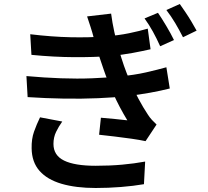

<svg xmlns="http://www.w3.org/2000/svg" viewBox="-20 -876 1040 959"><path d="M769 -812Q787 -786 810.5 -746.5Q834 -707 849 -676L780 -645Q762 -685 743.5 -718.5Q725 -752 702 -784ZM878 -856Q890 -839 906 -815.5Q922 -792 936.5 -767.5Q951 -743 962 -723L894 -690Q874 -729 855 -761Q836 -793 811 -826ZM131 -705Q239 -692 332.5 -690Q426 -688 504 -694Q571 -699 624.5 -710Q678 -721 718 -733L732 -630Q693 -621 642 -611.5Q591 -602 528 -596Q451 -590 350 -590.5Q249 -591 137 -602ZM112 -496Q201 -488 284 -485Q367 -482 440.5 -485Q514 -488 573 -494Q651 -501 709.5 -514.5Q768 -528 811 -540L828 -434Q785 -423 730 -413Q675 -403 614 -396Q551 -389 469.5 -385.5Q388 -382 298 -383.5Q208 -385 118 -391ZM448 -688Q441 -715 432.5 -741Q424 -767 415 -794L535 -808Q541 -762 551 -716.5Q561 -671 573.5 -628.5Q586 -586 599 -548Q611 -513 630 -469Q649 -425 672 -382Q695 -339 719 -303Q728 -289 738.5 -277.5Q749 -266 762 -254L707 -171Q679 -177 638 -183Q597 -189 554 -194Q511 -199 475 -203L484 -288Q517 -285 555.5 -281.5Q594 -278 616 -275Q576 -341 546.5 -406.5Q517 -472 498 -528Q486 -563 477 -590Q468 -617 461.5 -640.5Q455 -664 448 -688ZM291 -269Q273 -244 260 -217Q247 -190 247 -157Q247 -100 300 -74Q353 -48 458 -48Q528 -48 589.5 -53.5Q651 -59 705 -69L699 44Q647 53 584 58Q521 63 458 63Q359 63 287.5 42Q216 21 177.5 -22.5Q139 -66 138 -135Q137 -182 150 -218.5Q163 -255 180 -290Z"/></svg>

Font: Noto Sans KR SemiBold
Style: Regular
Weight: 600
Designer: Ryoko NISHIZUKA  (kana, bopomofo & ideographs); Paul D. Hunt (Latin, Greek & Cyrillic); Sandoll Communications , Soo-you
Foundry: Adobe
Version: Version 2.004-H2;hotconv 1.0.118;makeotfexe 2.5.65603